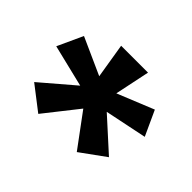

<svg xmlns="http://www.w3.org/2000/svg" viewBox="-96 -720 793 793"><g transform="rotate(45 300.0 -323.5)"><path d="M184 -103 79 -184 224 -308 39 -353 90 -464 252 -391 227 -544H384L352 -391L512 -456L562 -347L378 -309L517 -183L408 -104L300 -250Z"/></g></svg>

Font: Inconsolata Expanded ExtraBold
Style: Regular
Weight: 800
Width: 7
Monospace: yes
Designer: Raph Levien, Cyreal, Brenton Simpson
Foundry: Raph Levien, Cyreal, Google
Version: Version 3.001; ttfautohint (v1.8.2.53-6de2)